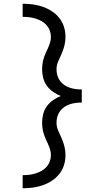

<svg xmlns="http://www.w3.org/2000/svg" viewBox="-20 -853 540 1026"><path d="M101 153V83Q119 83 136 81Q153 79 169.5 74Q186 69 201.5 60.5Q217 52 228.5 39Q240 26 246 9.5Q252 -7 252 -24Q252 -40 247.5 -54.5Q243 -69 237 -82.5Q231 -96 224.5 -110Q218 -124 213.5 -138.5Q209 -153 207 -168Q205 -183 205 -198Q205 -221 211 -244Q217 -267 231 -286Q245 -305 264.5 -318.5Q284 -332 305 -340Q284 -348 264.5 -361.5Q245 -375 231 -394Q217 -413 211 -436Q205 -459 205 -482Q205 -497 207 -512Q209 -527 213.5 -541.5Q218 -556 224.5 -570Q231 -584 237 -597.5Q243 -611 247.5 -625.5Q252 -640 252 -656Q252 -673 246 -689.5Q240 -706 228.5 -719Q217 -732 201.5 -740.5Q186 -749 169.5 -754Q153 -759 136 -761Q119 -763 101 -763V-833Q128 -833 155 -829.5Q182 -826 208 -817Q234 -808 257 -793Q280 -778 297 -756.5Q314 -735 322 -709Q330 -683 330 -656Q330 -633 324.5 -610.5Q319 -588 310 -567.5Q301 -547 291.5 -526Q282 -505 282 -482Q282 -466 286.5 -450Q291 -434 300.5 -421Q310 -408 324 -398.5Q338 -389 353.5 -384Q369 -379 385 -377Q401 -375 417 -375V-305Q401 -305 385 -303Q369 -301 353.5 -296Q338 -291 324 -281.5Q310 -272 300.5 -259Q291 -246 286.5 -230Q282 -214 282 -198Q282 -175 291.5 -154Q301 -133 310 -112.5Q319 -92 324.5 -69.5Q330 -47 330 -24Q330 3 322 29Q314 55 297 76.5Q280 98 257 113Q234 128 208 137Q182 146 155 149.5Q128 153 101 153Z"/></svg>

Font: Huly
Style: Regular
Weight: 400
Designer: Belleve Invis
Foundry: Belleve Invis
Version: Version 33.2.5; ttfautohint (v1.8.4)